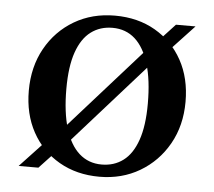

<svg xmlns="http://www.w3.org/2000/svg" viewBox="-41 -512 633 567"><g transform="rotate(5 275.0 -228.0)"><path d="M33 0 115.5 -88 135 -100 387 -383 408.5 -401 459.5 -456H517.5L437 -370L416 -356L163.5 -72L143.5 -55.5L91.5 0ZM276.5 -25.5Q313.5 -25.5 340.5 -45.8Q367.5 -66 382.2 -108.2Q397 -150.5 397 -216.5Q397 -286.5 382.5 -334Q368 -381.5 340.8 -406Q313.5 -430.5 274 -430.5Q237 -430.5 210 -410.2Q183 -390 168.2 -347.8Q153.5 -305.5 153.5 -239.5Q153.5 -170 168 -122.2Q182.5 -74.5 210 -50Q237.5 -25.5 276.5 -25.5ZM273 11Q205.5 11 153.5 -19Q101.5 -49 72.5 -102Q43.5 -155 43.5 -224.5Q43.5 -295 74 -349.8Q104.5 -404.5 157.5 -435.8Q210.5 -467 278 -467Q346 -467 397.8 -437Q449.5 -407 478.5 -354.2Q507.5 -301.5 507.5 -231.5Q507.5 -161 476.5 -106.2Q445.5 -51.5 392.5 -20.2Q339.5 11 273 11Z"/></g></svg>

Font: Newsreader 36pt Medium
Style: Regular
Weight: 500
Designer: Hugues Gentile
Foundry: Production Type
Version: Version 1.003